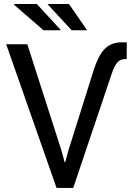

<svg xmlns="http://www.w3.org/2000/svg" viewBox="-20 -930 672 950"><path d="M283.7 -186.5 299.8 -127.4H302.7L318.8 -186.5L442.4 -579.6Q466.3 -655.8 498.3 -688.2Q530.3 -720.7 583 -720.7L607.4 -720.2L606.9 -637.7H601.1Q576.7 -637.7 561.8 -622.3Q546.9 -606.9 533.7 -567.9L342.3 0H259.8L10.7 -710.9H115.2ZM279.8 -782.7 278.8 -780.3H195.3L48.8 -907.2L50.3 -910.2H162.1ZM411.1 -780.3H334.5L216.8 -907.7L217.8 -910.2H321.3Z"/></svg>

Font: GeogebraSans
Style: Regular
Weight: 400
Designer: Google
Version: Version 1.100140; 2013